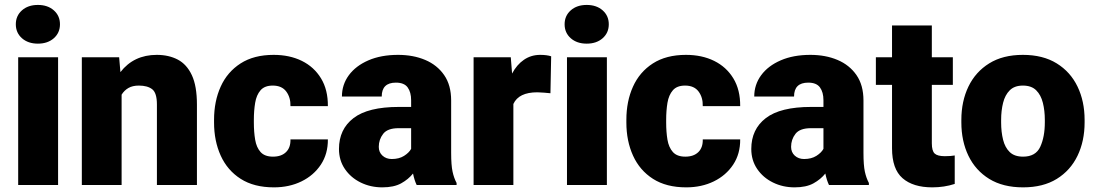

<svg xmlns="http://www.w3.org/2000/svg" viewBox="-20 -765 4532 794"><path d="M45.4 -664.6Q45.4 -699.7 70.8 -722.2Q96.2 -744.6 136.7 -744.6Q177.2 -744.6 202.6 -722.2Q228 -699.7 228 -664.6Q228 -629.4 202.6 -606.9Q177.2 -584.5 136.7 -584.5Q96.2 -584.5 70.8 -606.9Q45.4 -629.4 45.4 -664.6ZM220.2 -528.3V0H55.2V-528.3Z M554.2 -411.1Q528.3 -411.1 511 -401.1Q493.7 -391.1 482.9 -373.5V0H318.4V-528.3H472.7L478 -466.8Q533.2 -538.1 628.4 -538.1Q677.7 -538.1 715.1 -518.6Q752.4 -499 773.4 -454.1Q794.4 -409.2 794.4 -332.5V0H628.9V-333Q628.9 -380.9 609.4 -396Q589.8 -411.1 554.2 -411.1Z M1108.9 -117.2Q1143.6 -117.2 1162.8 -136Q1182.1 -154.8 1181.2 -188.5H1335.9Q1336.4 -128.9 1306.9 -84.2Q1277.3 -39.6 1226.8 -14.9Q1176.3 9.8 1112.8 9.8Q1030.3 9.8 975.3 -25.4Q920.4 -60.5 892.8 -121.3Q865.2 -182.1 865.2 -258.3V-269.5Q865.2 -346.2 892.6 -406.7Q919.9 -467.3 974.9 -502.7Q1029.8 -538.1 1111.8 -538.1Q1177.7 -538.1 1228.3 -513.2Q1278.8 -488.3 1307.6 -440.9Q1336.4 -393.6 1335.9 -326.2H1181.2Q1182.1 -361.8 1163.8 -386.5Q1145.5 -411.1 1107.9 -411.1Q1074.2 -411.1 1057.4 -391.6Q1040.5 -372.1 1035.2 -339.8Q1029.8 -307.6 1029.8 -269.5V-258.3Q1029.8 -219.2 1035.2 -187.3Q1040.5 -155.3 1057.6 -136.2Q1074.7 -117.2 1108.9 -117.2Z M1703.1 0Q1693.8 -19 1688 -47.4Q1668.9 -23.4 1638.9 -6.8Q1608.9 9.8 1561 9.8Q1512.2 9.8 1471.4 -10.3Q1430.7 -30.3 1406.2 -66.2Q1381.8 -102.1 1381.8 -148.9Q1381.8 -230.5 1441.9 -276.6Q1502 -322.8 1629.4 -322.8H1680.2V-350.6Q1680.2 -383.8 1665.8 -403.6Q1651.4 -423.3 1617.2 -423.3Q1558.6 -423.3 1558.6 -365.7H1394Q1394 -415 1422.6 -453.9Q1451.2 -492.7 1503.4 -515.4Q1555.7 -538.1 1626 -538.1Q1689 -538.1 1738.5 -517.1Q1788.1 -496.1 1816.9 -454.3Q1845.7 -412.6 1845.7 -349.6V-133.3Q1845.7 -81.5 1851.6 -54.9Q1857.4 -28.3 1868.2 -8.3V0ZM1600.1 -107.4Q1630.4 -107.4 1650.9 -120.4Q1671.4 -133.3 1680.2 -149.4V-234.9H1628.4Q1582.5 -234.9 1564.5 -211.4Q1546.4 -188 1546.4 -157.7Q1546.4 -135.3 1561.8 -121.3Q1577.1 -107.4 1600.1 -107.4Z M2259.3 -532.2 2256.3 -379.4Q2246.6 -380.4 2230 -381.8Q2213.4 -383.3 2202.1 -383.3Q2125 -383.3 2103 -335V0H1938.5V-528.3H2092.3L2097.7 -460.9Q2117.2 -497.6 2146.7 -517.8Q2176.3 -538.1 2213.9 -538.1Q2241.2 -538.1 2259.3 -532.2Z M2314.9 -664.6Q2314.9 -699.7 2340.3 -722.2Q2365.7 -744.6 2406.2 -744.6Q2446.8 -744.6 2472.2 -722.2Q2497.6 -699.7 2497.6 -664.6Q2497.6 -629.4 2472.2 -606.9Q2446.8 -584.5 2406.2 -584.5Q2365.7 -584.5 2340.3 -606.9Q2314.9 -629.4 2314.9 -664.6ZM2489.7 -528.3V0H2324.7V-528.3Z M2814 -117.2Q2848.6 -117.2 2867.9 -136Q2887.2 -154.8 2886.2 -188.5H3041Q3041.5 -128.9 3012 -84.2Q2982.4 -39.6 2931.9 -14.9Q2881.3 9.8 2817.9 9.8Q2735.4 9.8 2680.4 -25.4Q2625.5 -60.5 2597.9 -121.3Q2570.3 -182.1 2570.3 -258.3V-269.5Q2570.3 -346.2 2597.7 -406.7Q2625 -467.3 2679.9 -502.7Q2734.9 -538.1 2816.9 -538.1Q2882.8 -538.1 2933.3 -513.2Q2983.9 -488.3 3012.7 -440.9Q3041.5 -393.6 3041 -326.2H2886.2Q2887.2 -361.8 2868.9 -386.5Q2850.6 -411.1 2813 -411.1Q2779.3 -411.1 2762.5 -391.6Q2745.6 -372.1 2740.2 -339.8Q2734.9 -307.6 2734.9 -269.5V-258.3Q2734.9 -219.2 2740.2 -187.3Q2745.6 -155.3 2762.7 -136.2Q2779.8 -117.2 2814 -117.2Z M3408.2 0Q3398.9 -19 3393.1 -47.4Q3374 -23.4 3344 -6.8Q3314 9.8 3266.1 9.8Q3217.3 9.8 3176.5 -10.3Q3135.7 -30.3 3111.3 -66.2Q3086.9 -102.1 3086.9 -148.9Q3086.9 -230.5 3147 -276.6Q3207 -322.8 3334.5 -322.8H3385.3V-350.6Q3385.3 -383.8 3370.8 -403.6Q3356.4 -423.3 3322.3 -423.3Q3263.7 -423.3 3263.7 -365.7H3099.1Q3099.1 -415 3127.7 -453.9Q3156.2 -492.7 3208.5 -515.4Q3260.7 -538.1 3331.1 -538.1Q3394 -538.1 3443.6 -517.1Q3493.2 -496.1 3522 -454.3Q3550.8 -412.6 3550.8 -349.6V-133.3Q3550.8 -81.5 3556.6 -54.9Q3562.5 -28.3 3573.2 -8.3V0ZM3305.2 -107.4Q3335.4 -107.4 3356 -120.4Q3376.5 -133.3 3385.3 -149.4V-234.9H3333.5Q3287.6 -234.9 3269.5 -211.4Q3251.5 -188 3251.5 -157.7Q3251.5 -135.3 3266.8 -121.3Q3282.2 -107.4 3305.2 -107.4Z M3920.4 -528.3V-414.1H3833.5V-172.4Q3833.5 -141.1 3845.2 -130.1Q3856.9 -119.1 3887.2 -119.1Q3901.4 -119.1 3910.6 -119.9Q3919.9 -120.6 3928.2 -122.1V-4.4Q3884.8 9.8 3835.4 9.8Q3755.9 9.8 3712.4 -28.1Q3668.9 -65.9 3668.9 -151.9V-414.1H3602.1V-528.3H3668.9V-659.7H3833.5V-528.3Z M3955.6 -258.8V-269Q3955.6 -346.2 3984.9 -407Q4014.2 -467.8 4070.8 -502.9Q4127.4 -538.1 4210 -538.1Q4293 -538.1 4349.9 -502.9Q4406.7 -467.8 4436 -407Q4465.3 -346.2 4465.3 -269V-258.8Q4465.3 -181.6 4436 -120.8Q4406.7 -60.1 4350.1 -25.1Q4293.5 9.8 4210.9 9.8Q4127.9 9.8 4071 -25.1Q4014.2 -60.1 3984.9 -120.8Q3955.6 -181.6 3955.6 -258.8ZM4120.1 -269V-258.8Q4120.1 -219.2 4128.2 -187Q4136.2 -154.8 4155.8 -136Q4175.3 -117.2 4210.9 -117.2Q4263.2 -117.2 4282 -158.2Q4300.8 -199.2 4300.8 -258.8V-269Q4300.8 -307.6 4292.7 -339.8Q4284.7 -372.1 4265.1 -391.6Q4245.6 -411.1 4210 -411.1Q4175.3 -411.1 4155.8 -391.6Q4136.2 -372.1 4128.2 -339.8Q4120.1 -307.6 4120.1 -269Z"/></svg>

Font: Vazirmatn FD Black
Style: Regular
Weight: 900
Designer: Saber Rastikerdar
Foundry: Saber Rastikerdar
Version: Version 33.003